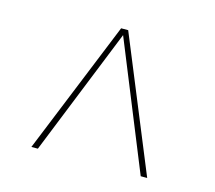

<svg xmlns="http://www.w3.org/2000/svg" viewBox="-74 -803 706 631"><g transform="rotate(15 279.5 -487.5)"><path d="M81 -261H103L277 -694L453 -261H475L289 -714H265Z"/></g></svg>

Font: Noto Serif Display Black
Style: Italic
Weight: 900
Italic angle: -12°
Designer: Monotype Design Team
Foundry: Monotype Imaging Inc.
Version: Version 2.009